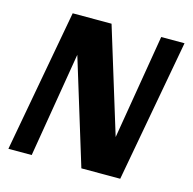

<svg xmlns="http://www.w3.org/2000/svg" viewBox="-99 -760 865 859"><g transform="rotate(15 334.0 -330.0)"><path d="M314 -660 463 -175 544 -660H652L531 0H351L202 -486L121 0H13L134 -660Z"/></g></svg>

Font: Sansita
Style: Bold Italic
Weight: 700
Italic angle: -11°
Designer: Pablo Cosgaya
Foundry: Omnibus-Type
Version: Version 1.006